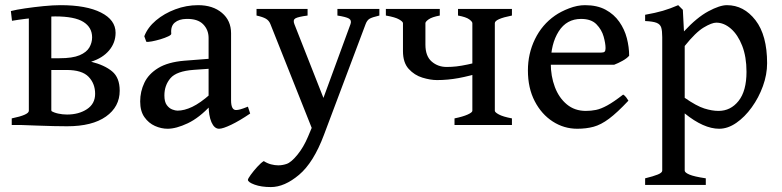

<svg xmlns="http://www.w3.org/2000/svg" viewBox="-20 -489 3057 751"><path d="M25.9 0V-25.9Q92.8 -39.6 92.8 -55.7V-447.3H180.7V-57.6Q180.7 -51.8 197 -42.2Q213.4 -32.7 249 -25.9V0ZM448.2 -134.3Q448.2 -71.3 394.5 -33.2Q340.8 4.9 242.2 4.9Q220.7 4.9 189 4.2Q157.2 3.4 123.8 2.2Q90.3 1 64 0L179.2 -55.7Q190.9 -48.3 207.8 -44.7Q224.6 -41 242.2 -41Q288.1 -41 320.1 -62Q352.1 -83 352.1 -122.1Q352.1 -162.1 326.4 -188.7Q300.8 -215.3 240.2 -215.3H138.2L134.3 -261.2H212.4Q263.7 -261.2 291.3 -272.9Q318.8 -284.7 329.6 -303.5Q340.3 -322.3 340.3 -342.8Q340.3 -381.8 306.2 -403.3Q272 -424.8 195.8 -424.8Q174.8 -424.8 143.8 -422.1Q112.8 -419.4 81.3 -415.5Q49.8 -411.6 26.9 -407.7L22.5 -445.8Q43.5 -451.2 78.4 -456.3Q113.3 -461.4 150.6 -465.1Q188 -468.8 216.8 -468.8Q317.9 -468.8 375 -439.9Q432.1 -411.1 432.1 -360.8Q432.1 -321.8 406.7 -291.7Q381.3 -261.7 336.4 -247.6Q389.2 -234.4 418.7 -209.7Q448.2 -185.1 448.2 -134.3Z M836.9 14.6Q818.4 14.6 807.1 -11Q795.9 -36.6 795.9 -80.1V-340.3Q795.9 -372.6 774.4 -394.3Q752.9 -416 709 -415Q680.2 -414.6 663.6 -400.6Q647 -386.7 649.9 -357.4Q650.4 -352.5 637.9 -346.7Q625.5 -340.8 607.7 -335.4Q589.8 -330.1 574 -327.1Q558.1 -324.2 552.2 -325.7L544.4 -347.2Q557.6 -381.8 590.1 -409.2Q622.6 -436.5 665.8 -452.6Q709 -468.8 754.9 -468.8Q812.5 -468.8 848.1 -438.7Q883.8 -408.7 883.8 -358.9V-96.7Q883.8 -58.6 903.3 -58.6Q910.2 -58.6 920.2 -61.3Q930.2 -64 949.7 -71.8L958.5 -44.9Q917 -16.6 884.3 -1Q851.6 14.6 836.9 14.6ZM635.7 14.6Q610.8 14.6 586.2 3.7Q561.5 -7.3 544.9 -30.8Q528.3 -54.2 528.3 -92.3Q528.3 -130.9 544.7 -165.3Q561 -199.7 598.9 -222.9Q636.7 -246.1 700.7 -251.5L850.6 -263.2L855.5 -224.1L737.8 -215.8Q670.4 -210.9 646.7 -183.1Q623 -155.3 623 -115.7Q623 -90.8 632.3 -78.1Q641.6 -65.4 653.8 -60.8Q666 -56.2 674.3 -56.2Q700.7 -56.2 731.9 -71Q763.2 -85.9 801.8 -120.1L805.7 -78.1Q759.8 -28.3 714.4 -6.8Q668.9 14.6 635.7 14.6Z M1463.9 -428.2Q1434.6 -421.4 1425 -415.3Q1415.5 -409.2 1410.2 -395L1247.1 38.6Q1206.5 147 1149.7 194.8Q1092.8 242.7 1039.6 242.7Q1002 242.7 975.8 233.2Q949.7 223.6 949.7 214.4Q949.7 210 960.7 194.8Q971.7 179.7 986.3 163.6Q1001 147.5 1011.7 141.1Q1025.4 149.9 1040 153.8Q1054.7 157.7 1068.4 157.7Q1084.5 157.7 1100.6 152.3Q1118.7 146.5 1143.1 116.7Q1167.5 86.9 1185.1 44.9L1199.2 11.2L1037.6 -395Q1032.2 -408.7 1020 -415.8Q1007.8 -422.9 983.4 -428.2V-454.1H1183.1V-428.2Q1146 -423.3 1135.5 -417.2Q1125 -411.1 1131.3 -395L1245.1 -106L1351.1 -395Q1356 -409.7 1345 -416.3Q1334 -422.9 1299.8 -428.2V-454.1H1463.9Z M1700.2 -454.1V-428.2Q1669.4 -422.4 1656.7 -413.3Q1644 -404.3 1644 -398.4V-314.5Q1644 -269.5 1668.5 -248.3Q1692.9 -227.1 1727.1 -227.1Q1746.1 -227.1 1765.1 -229.2Q1784.2 -231.4 1809.8 -236.8Q1835.4 -242.2 1874 -252.4V-209Q1816.4 -191.4 1773.9 -183.6Q1731.4 -175.8 1689.5 -175.8Q1663.6 -175.8 1632.3 -185.3Q1601.1 -194.8 1578.6 -219.5Q1556.2 -244.1 1556.2 -289.1V-398.4Q1556.2 -404.3 1541 -413.1Q1525.9 -421.9 1489.3 -428.2V-454.1ZM1757.8 0V-25.9Q1791 -32.7 1809.3 -41Q1827.6 -49.3 1827.6 -55.7V-398.4Q1827.6 -404.3 1815.4 -413.3Q1803.2 -422.4 1771.5 -428.2V-454.1H1982.4V-428.2Q1915.5 -415 1915.5 -398.4V-55.7Q1915.5 -49.8 1931.2 -41.3Q1946.8 -32.7 1982.4 -25.9V0Z M2440.9 -271Q2432.1 -260.7 2415 -251.2Q2397.9 -241.7 2382.3 -235.8H2097.2L2098.1 -283.2H2330.1Q2341.3 -283.2 2345 -286.9Q2348.6 -290.5 2348.6 -300.8Q2348.6 -318.8 2341.1 -345.9Q2333.5 -373 2313 -394Q2292.5 -415 2252.9 -415Q2196.3 -415 2165.3 -366.2Q2134.3 -317.4 2134.3 -241.7Q2134.3 -190.9 2150.4 -148.4Q2166.5 -106 2197.3 -80.6Q2228 -55.2 2271.5 -55.2Q2292 -55.2 2311.3 -59.1Q2330.6 -63 2355.5 -76.7Q2380.4 -90.3 2417.5 -119.1Q2423.8 -115.7 2429.9 -107.4Q2436 -99.1 2438 -95.2Q2394 -48.3 2362.3 -24.7Q2330.6 -1 2301.8 6.8Q2272.9 14.6 2237.8 14.6Q2186 14.6 2142.1 -13.7Q2098.1 -42 2071.5 -93.3Q2044.9 -144.5 2044.9 -213.4Q2044.9 -279.3 2072.5 -335.9Q2100.1 -392.6 2150.4 -427.7Q2173.3 -443.8 2205.8 -456.3Q2238.3 -468.8 2268.1 -468.8Q2315.9 -468.8 2348.9 -450.9Q2381.8 -433.1 2402.3 -403.8Q2422.9 -374.5 2431.9 -339.6Q2440.9 -304.7 2440.9 -271Z M2793 14.6Q2732.4 14.6 2658.2 -45.4V178.2Q2658.2 186 2676.5 193.8Q2694.8 201.7 2740.7 208.5V234.4H2503.4V208.5Q2535.6 200.7 2553 193.6Q2570.3 186.5 2570.3 178.2V-343.8Q2570.3 -368.2 2566.4 -381.1Q2562.5 -394 2548.3 -399.7Q2534.2 -405.3 2503.4 -406.7V-431.2Q2544.4 -438.5 2572.8 -446.8Q2601.1 -455.1 2632.8 -468.8L2650.9 -450.7L2655.3 -366.2Q2706.1 -420.9 2750.7 -444.8Q2795.4 -468.8 2823.2 -468.8Q2889.6 -468.8 2935.1 -409.9Q2980.5 -351.1 2980.5 -241.7Q2980.5 -197.3 2964.1 -152.1Q2947.8 -106.9 2920.4 -69.1Q2893.1 -31.2 2859.9 -8.3Q2826.7 14.6 2793 14.6ZM2781.7 -400.4Q2764.2 -400.4 2732.7 -381.6Q2701.2 -362.8 2658.2 -309.1V-106.4Q2704.6 -74.2 2734.9 -64.7Q2765.1 -55.2 2790.5 -55.2Q2837.9 -55.2 2868.9 -94.2Q2899.9 -133.3 2899.9 -208Q2899.9 -266.6 2883.1 -309.8Q2866.2 -353 2839.1 -376.7Q2812 -400.4 2781.7 -400.4Z"/></svg>

Font: Gentium Book Plus
Style: Regular
Weight: 400
Designer: Victor Gaultney, Annie Olsen, Iska Routamaa, Becca Hirsbrunner
Foundry: SIL International
Version: Version 6.101